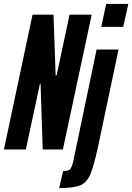

<svg xmlns="http://www.w3.org/2000/svg" viewBox="-34 -763 675 980"><path d="M-14 0 132 -688H239L250 -378H255L321 -688H434L287 0H184L173 -336H170L98 0ZM483 -626 508 -743H621L595 -626ZM340 60 459 -510H571L467 -17Q445 85 427 127Q409 169 375.5 183Q342 197 268 197L288 110Q316 110 324.5 100Q333 90 340 60Z"/></svg>

Font: Saira Ultra Condensed ExtraBold
Style: Italic
Weight: 800
Width: 1
Italic angle: -12°
Designer: Hector Gatti with collaboration of the Omnibus-Type team
Foundry: Omnibus-Type
Version: Version 1.001; ttfautohint (v1.8)